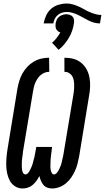

<svg xmlns="http://www.w3.org/2000/svg" viewBox="-20 -1063 596 1091"><path d="M276 8Q262 8 248.5 3Q235 -2 226.5 -12.5Q218 -23 212.5 -36Q207 -49 204 -63Q197 -49 187.5 -36Q178 -23 166 -12.5Q154 -2 139 3Q124 8 109 8Q85 8 66 -4Q47 -16 36.5 -35Q26 -54 21 -76.5Q16 -99 15.5 -122.5Q15 -146 17 -169.5Q19 -193 23 -217L79 -559Q83 -581 89.5 -603Q96 -625 107.5 -645.5Q119 -666 135.5 -683.5Q152 -701 172.5 -713Q193 -725 215 -730Q237 -735 259 -735L260 -655Q247 -655 235 -650.5Q223 -646 212.5 -637.5Q202 -629 194.5 -618Q187 -607 181.5 -595Q176 -583 173 -570.5Q170 -558 168 -546L111 -204Q110 -195 109 -186Q108 -177 106.5 -168Q105 -159 104.5 -150Q104 -141 104 -132Q104 -123 104 -114Q104 -105 105.5 -96.5Q107 -88 111.5 -80Q116 -72 125 -72Q133 -72 139 -79Q145 -86 149 -93.5Q153 -101 156.5 -109Q160 -117 163 -124.5Q166 -132 167.5 -140Q169 -148 171.5 -156Q174 -164 176 -172Q178 -180 179 -188Q180 -196 182 -204Q184 -212 185 -221L186 -228H276L275 -221Q274 -212 273 -204Q272 -196 271 -188Q270 -180 269 -172Q268 -164 267.5 -156Q267 -148 267 -140Q267 -132 266.5 -124Q266 -116 266.5 -108.5Q267 -101 269 -93.5Q271 -86 275 -79Q279 -72 287 -72Q295 -72 301.5 -79Q308 -86 312 -93.5Q316 -101 319.5 -108.5Q323 -116 326 -124Q329 -132 330.5 -140Q332 -148 334 -156.5Q336 -165 338 -173Q340 -181 341 -189L398 -531Q400 -544 401 -557.5Q402 -571 401.5 -584Q401 -597 398.5 -609.5Q396 -622 389 -632.5Q382 -643 371 -649Q360 -655 346 -655V-735Q373 -735 397.5 -728.5Q422 -722 441 -706.5Q460 -691 472 -669Q484 -647 488.5 -622Q493 -597 492 -570.5Q491 -544 486 -518L430 -176Q426 -155 421 -134.5Q416 -114 407 -94Q398 -74 385.5 -55.5Q373 -37 356 -22.5Q339 -8 318 0Q297 8 276 8ZM228 -930Q232 -952 242 -974.5Q252 -997 270.5 -1013Q289 -1029 312.5 -1036Q336 -1043 359 -1043Q377 -1043 394 -1038Q411 -1033 427 -1026Q443 -1019 457.5 -1010.5Q472 -1002 488 -995Q504 -988 521 -983Q538 -978 556 -978L548 -930Q530 -930 514 -934.5Q498 -939 483 -946.5Q468 -954 453.5 -962.5Q439 -971 424 -978Q409 -985 393 -990Q377 -995 359 -995Q346 -995 332.5 -991Q319 -987 308 -977.5Q297 -968 291 -955.5Q285 -943 283 -930ZM313 -780 276 -820Q291 -833 302.5 -848Q314 -863 323 -879Q315 -881 309 -886Q303 -891 299.5 -898Q296 -905 295.5 -913Q295 -921 296 -930Q298 -940 302.5 -950.5Q307 -961 316 -968Q325 -975 336 -978.5Q347 -982 357 -982Q367 -982 377 -978.5Q387 -975 393 -968Q399 -961 400.5 -950.5Q402 -940 400 -930Q397 -909 390 -888.5Q383 -868 371.5 -848.5Q360 -829 345.5 -811.5Q331 -794 313 -780Z"/></svg>

Font: Iosevka SS18 Medium
Style: Italic
Weight: 500
Italic angle: -9°
Monospace: yes
Designer: Belleve Invis
Foundry: Belleve Invis
Version: Version 25.1.1; ttfautohint (v1.8.4)